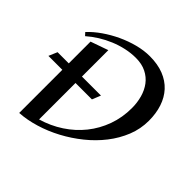

<svg xmlns="http://www.w3.org/2000/svg" viewBox="-193 -869 1042 1042"><g transform="rotate(45 328.5 -347.5)"><path d="M345.2 -368.2 325.2 -318.8H199.2V-39.1Q267.6 -59.1 325.2 -96.9Q382.8 -134.8 424.3 -186.5Q465.8 -238.3 489 -302.2Q512.2 -366.2 512.2 -439Q512.2 -480.5 501.7 -518.3Q491.2 -556.2 469.7 -584.7Q448.2 -613.3 414.6 -630.1Q380.9 -647 335 -647Q297.4 -647 259.5 -638.7Q221.7 -630.4 185.8 -615.5Q149.9 -600.6 116.9 -580.1Q84 -559.6 56.2 -535.2L41 -551.8Q70.3 -583.5 110.6 -611.6Q150.9 -639.6 196.3 -660.9Q241.7 -682.1 289.6 -694.6Q337.4 -707 381.8 -707Q442.4 -707 488.3 -689Q534.2 -670.9 564.7 -637.7Q595.2 -604.5 610.6 -558.1Q626 -511.7 626 -455.1Q626 -392.6 602.8 -334.7Q579.6 -276.9 540 -226.1Q500.5 -175.3 448 -133.1Q395.5 -90.8 336.9 -59.6Q278.3 -28.3 216.8 -9.8Q155.3 8.8 98.1 12.2V-318.8H-8.8L12.2 -368.2H98.1V-535.2L199.2 -570.8V-368.2Z"/></g></svg>

Font: Redressed
Style: Regular
Weight: 400
Designer: Astigmatic (AOETI)
Foundry: Astigmatic (AOETI)
Version: Version 1.000